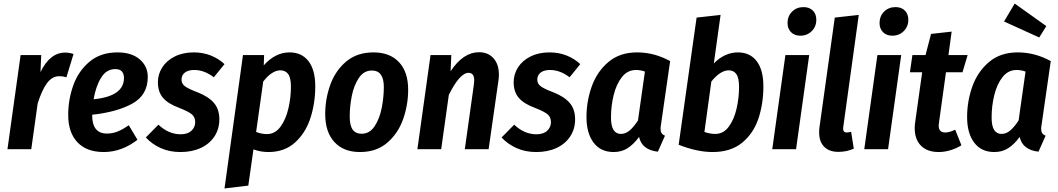

<svg xmlns="http://www.w3.org/2000/svg" viewBox="-20 -840 5959 1081"><path d="M394 -536 354 -405Q333 -411 314 -411Q273 -411 244 -371Q215 -331 192 -257L156 0H22L96 -530H212L208 -434Q261 -544 347 -544Q370 -544 394 -536Z M812 -407Q812 -305 725.5 -257Q639 -209 499 -194V-191Q499 -88 582 -88Q613 -88 642 -99.5Q671 -111 705 -135L754 -53Q665 16 564 16Q468 16 416 -39Q364 -94 364 -193Q364 -280 393 -360.5Q422 -441 484.5 -493Q547 -545 641 -545Q721 -545 766.5 -506Q812 -467 812 -407ZM678 -401Q678 -424 666.5 -437.5Q655 -451 629 -451Q579 -451 549 -402Q519 -353 507 -281Q678 -298 678 -401Z M1244 -479 1184 -405Q1130 -446 1074 -446Q1040 -446 1021 -431.5Q1002 -417 1002 -391Q1002 -369 1021 -354.5Q1040 -340 1093 -320Q1154 -296 1184.5 -260.5Q1215 -225 1215 -168Q1215 -114 1187.5 -72Q1160 -30 1110.5 -7Q1061 16 996 16Q934 16 884.5 -6.5Q835 -29 801 -66L872 -138Q929 -84 997 -84Q1037 -84 1058 -104Q1079 -124 1079 -152Q1079 -180 1060.5 -196Q1042 -212 988 -233Q926 -256 897.5 -289.5Q869 -323 869 -377Q869 -422 893.5 -460.5Q918 -499 964 -522Q1010 -545 1071 -545Q1123 -545 1167 -527.5Q1211 -510 1244 -479Z M1348 -530H1467L1465 -472Q1530 -545 1610 -545Q1679 -545 1717 -495.5Q1755 -446 1755 -354Q1755 -260 1728 -176Q1701 -92 1641.5 -38Q1582 16 1491 16Q1447 16 1407 1L1378 205L1244 221ZM1618 -352Q1618 -402 1602.5 -423Q1587 -444 1559 -444Q1511 -444 1462 -381L1422 -97Q1454 -85 1483 -85Q1529 -85 1559.5 -127Q1590 -169 1604 -230.5Q1618 -292 1618 -352Z M1811 -198Q1811 -283 1839.5 -362.5Q1868 -442 1929 -493.5Q1990 -545 2083 -545Q2175 -545 2226.5 -490Q2278 -435 2278 -335Q2278 -250 2250 -170Q2222 -90 2161 -37Q2100 16 2007 16Q1914 16 1862.5 -40.5Q1811 -97 1811 -198ZM2141 -350Q2141 -443 2074 -443Q2028 -443 2000 -400.5Q1972 -358 1960.5 -299Q1949 -240 1949 -184Q1949 -134 1965.5 -110.5Q1982 -87 2016 -87Q2062 -87 2090 -130.5Q2118 -174 2129.5 -234Q2141 -294 2141 -350Z M2789 -419Q2789 -402 2786 -384L2731 0H2597L2648 -364Q2650 -382 2650 -387Q2650 -430 2618 -430Q2569 -430 2507 -306L2464 0H2330L2404 -530H2521L2517 -439Q2588 -546 2677 -546Q2728 -546 2758.5 -512Q2789 -478 2789 -419Z M3247 -479 3187 -405Q3133 -446 3077 -446Q3043 -446 3024 -431.5Q3005 -417 3005 -391Q3005 -369 3024 -354.5Q3043 -340 3096 -320Q3157 -296 3187.5 -260.5Q3218 -225 3218 -168Q3218 -114 3190.5 -72Q3163 -30 3113.5 -7Q3064 16 2999 16Q2937 16 2887.5 -6.5Q2838 -29 2804 -66L2875 -138Q2932 -84 3000 -84Q3040 -84 3061 -104Q3082 -124 3082 -152Q3082 -180 3063.5 -196Q3045 -212 2991 -233Q2929 -256 2900.5 -289.5Q2872 -323 2872 -377Q2872 -422 2896.5 -460.5Q2921 -499 2967 -522Q3013 -545 3074 -545Q3126 -545 3170 -527.5Q3214 -510 3247 -479Z M3753 -496 3702 -142Q3699 -126 3699 -115Q3699 -100 3704.5 -91Q3710 -82 3724 -76L3684 14Q3594 4 3578 -69Q3548 -28 3514 -6Q3480 16 3435 16Q3362 16 3322 -37Q3282 -90 3282 -181Q3282 -270 3311.5 -353Q3341 -436 3405 -490.5Q3469 -545 3567 -545Q3664 -545 3753 -496ZM3420 -179Q3420 -130 3434.5 -108Q3449 -86 3476 -86Q3502 -86 3525 -105.5Q3548 -125 3572 -162L3611 -437Q3587 -446 3561 -446Q3513 -446 3481.5 -406Q3450 -366 3435 -304.5Q3420 -243 3420 -179Z M4278 -354Q4278 -257 4250.5 -173.5Q4223 -90 4159 -37Q4095 16 3992 16Q3905 16 3801 -25L3902 -741L4037 -756L3999 -483Q4028 -513 4062.5 -529Q4097 -545 4134 -545Q4203 -545 4240.5 -495.5Q4278 -446 4278 -354ZM3985 -381 3946 -97Q3977 -86 4007 -86Q4053 -86 4083 -126.5Q4113 -167 4127 -228Q4141 -289 4141 -351Q4141 -401 4126 -422.5Q4111 -444 4083 -444Q4036 -444 3985 -381Z M4462 0H4328L4402 -530H4536ZM4414 -710Q4414 -749 4439.5 -774.5Q4465 -800 4504 -800Q4537 -800 4556.5 -780.5Q4576 -761 4576 -729Q4576 -690 4550 -664.5Q4524 -639 4486 -639Q4453 -639 4433.5 -659Q4414 -679 4414 -710Z M4728 -127 4727 -116Q4727 -94 4747 -94Q4754 -94 4772 -98L4787 -3Q4748 15 4700 15Q4649 15 4620.5 -13.5Q4592 -42 4592 -94Q4592 -114 4594 -125L4680 -741L4815 -756Z M4980 0H4846L4920 -530H5054ZM4932 -710Q4932 -749 4957.5 -774.5Q4983 -800 5022 -800Q5055 -800 5074.5 -780.5Q5094 -761 5094 -729Q5094 -690 5068 -664.5Q5042 -639 5004 -639Q4971 -639 4951.5 -659Q4932 -679 4932 -710Z M5267 -152Q5265 -138 5265 -133Q5265 -94 5302 -94Q5326 -94 5358 -110L5393 -22Q5364 -4 5330.5 6Q5297 16 5265 16Q5201 16 5165.5 -19.5Q5130 -55 5130 -119Q5130 -136 5133 -155L5172 -433H5103L5117 -530H5191L5222 -649L5338 -662L5320 -530H5428L5399 -433H5306Z M5896 -496 5845 -142Q5842 -126 5842 -115Q5842 -100 5847.5 -91Q5853 -82 5867 -76L5827 14Q5737 4 5721 -69Q5691 -28 5657 -6Q5623 16 5578 16Q5505 16 5465 -37Q5425 -90 5425 -181Q5425 -270 5454.5 -353Q5484 -436 5548 -490.5Q5612 -545 5710 -545Q5807 -545 5896 -496ZM5563 -179Q5563 -130 5577.5 -108Q5592 -86 5619 -86Q5645 -86 5668 -105.5Q5691 -125 5715 -162L5754 -437Q5730 -446 5704 -446Q5656 -446 5624.5 -406Q5593 -366 5578 -304.5Q5563 -243 5563 -179ZM5871 -693 5831 -629 5633 -719 5693 -820Z"/></svg>

Font: Fira Sans Condensed SemiBold
Style: Italic
Weight: 600
Width: 3
Italic angle: -8°
Designer: bBox Type GmbH & Carrois Corporate GbR & Edenspiekermann AG
Foundry: bBox Type GmbH & Carrois Corporate GbR & Edenspiekermann AG
Version: Version 4.301